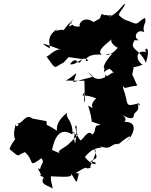

<svg xmlns="http://www.w3.org/2000/svg" viewBox="-20 -965 870 1103"><path d="M384 -147C358 -115 294 -98 328 -83C332 -82 279 -102 279 -104C300 -206 341 -227 396 -192C401 -276 352 -285 366 -318C309 -272 305 -239 307 -214C221 -271 216 -257 185 -224C235 -237 256 -191 247 -269L166 -284C123 -318 110 -245 74 -257C101 -252 73 -225 70 -251C46 -168 75 -140 87 -187C86 -196 35 -124 35 -108C99 -56 70 -71 123 -91C182 -41 136 4 218 -56C237 -26 220 -36 210 7C175 -15 235 48 207 43C275 66 203 77 260 22C181 94 253 97 283 118C274 63 274 99 272 48C353 51 400 56 388 31C428 91 416 99 433 30C409 26 480 41 415 29C511 -31 452 21 506 -5C478 4 551 -87 522 -113C526 -64 560 -65 496 -37C562 -38 521 8 468 -63C529 -143 592 -103 552 -125C628 -99 605 -141 664 -136C612 -136 614 -135 664 -139C668 -145 771 -224 706 -150C736 -174 789 -268 694 -265C683 -256 723 -276 682 -305C766 -255 746 -321 749 -304C750 -326 801 -325 756 -395C793 -323 787 -384 767 -369C691 -349 722 -368 688 -456C684 -497 683 -461 700 -460C791 -482 730 -462 769 -475C760 -486 741 -542 740 -531C741 -577 778 -618 689 -547C760 -595 735 -569 799 -593C753 -624 763 -683 822 -665C796 -684 854 -719 818 -604C785 -688 707 -680 762 -744C694 -766 720 -729 780 -734C741 -744 765 -804 809 -780C793 -820 829 -840 811 -862C755 -829 782 -817 715 -846C680 -850 649 -899 662 -874C662 -896 688 -911 700 -945C676 -933 668 -894 587 -855C659 -897 602 -862 564 -885C544 -839 550 -839 610 -865C575 -882 620 -895 514 -836C540 -840 486 -805 535 -825C452 -898 421 -804 445 -815C376 -796 379 -878 396 -817C408 -840 345 -777 400 -853C391 -846 298 -752 362 -774C349 -819 279 -769 309 -798C236 -754 274 -698 264 -688C199 -728 223 -718 336 -677C298 -696 248 -625 245 -643C309 -554 286 -579 345 -605L374 -637L451 -626C425 -566 428 -659 382 -596C427 -588 451 -652 487 -618C461 -598 462 -660 566 -651C528 -673 600 -719 632 -748C594 -729 651 -690 657 -691C602 -623 557 -661 623 -655C538 -559 596 -555 592 -607C557 -522 602 -566 581 -515C546 -507 524 -520 613 -477C590 -561 558 -545 608 -570C630 -558 641 -532 627 -548C543 -488 524 -512 485 -549C537 -515 514 -529 401 -493C430 -578 426 -539 358 -502L465 -501L468 -371C461 -424 459 -312 465 -436C443 -397 451 -433 533 -400C478 -351 542 -328 488 -358C484 -353 502 -323 507 -266C596 -238 540 -252 532 -240C521 -223 530 -204 509 -192C487 -230 450 -150 441 -160C406 -196 430 -270 411 -236C436 -186 390 -116 425 -114C374 -203 448 -192 376 -215L426 -187Z"/></svg>

Font: Hussar Lance
Style: Italic
Weight: 700
Foundry: Cannot Into Space Fonts, PlusOne Fonts
Version: Version 2.27